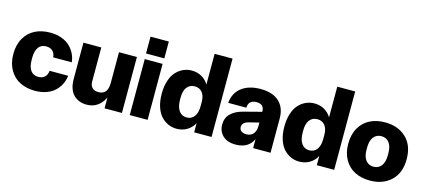

<svg xmlns="http://www.w3.org/2000/svg" viewBox="-56 -1173 3673 1657"><g transform="rotate(15 1781.0 -345.0)"><path d="M285.2 9.8Q209.5 9.8 151.1 -19.3Q92.8 -48.3 58.3 -107.9Q23.9 -167.5 23.9 -250Q23.9 -332.5 58.3 -392.1Q92.8 -451.7 151.1 -480.7Q209.5 -509.8 285.2 -509.8Q342.3 -509.8 388.4 -492.7Q434.6 -475.6 463.6 -446.8Q492.7 -418 509.3 -383.3Q525.9 -348.6 529.8 -310.1H363.8Q360.8 -347.7 338.6 -366.9Q316.4 -386.2 282.2 -386.2Q237.8 -386.2 213.9 -353.8Q189.9 -321.3 189.9 -259.8V-240.2Q189.9 -178.7 213.9 -146.2Q237.8 -113.8 282.2 -113.8Q316.4 -113.8 338.6 -133.1Q360.8 -152.3 363.8 -189.9H529.8Q525.9 -151.4 509.3 -116.7Q492.7 -82 463.6 -53.2Q434.6 -24.4 388.4 -7.3Q342.3 9.8 285.2 9.8Z M746.6 9.8Q712.4 9.8 683.3 -1Q654.3 -11.7 631.6 -33.4Q608.9 -55.2 595.9 -91.1Q583 -127 583 -173.8V-500H742.7V-195.8Q742.7 -159.7 762 -140.4Q781.2 -121.1 817.9 -121.1Q900.9 -121.1 900.9 -225.1V-500H1061V0H905.8V-96.2Q854 9.8 746.6 9.8Z M1130.9 0V-500H1290.5V0ZM1128.9 -549.8H1292.5V-700.2H1128.9Z M1550.8 9.8Q1510.7 9.8 1475.3 -5.9Q1439.9 -21.5 1411.4 -52.2Q1382.8 -83 1366.2 -133.8Q1349.6 -184.6 1349.6 -250Q1349.6 -315.4 1366.2 -366.2Q1382.8 -417 1411.4 -447.8Q1439.9 -478.5 1475.3 -494.1Q1510.7 -509.8 1550.8 -509.8Q1599.6 -509.8 1638.9 -487.5Q1678.2 -465.3 1701.7 -425.8V-700.2H1861.8V0H1706.5V-82Q1684.1 -39.6 1643.1 -14.9Q1602.1 9.8 1550.8 9.8ZM1515.6 -242.2Q1515.6 -177.2 1540.5 -142.1Q1565.4 -106.9 1609.9 -106.9Q1652.8 -106.9 1677.2 -139.9Q1701.7 -172.9 1701.7 -231.9V-270Q1701.7 -323.7 1677.2 -354.2Q1652.8 -384.8 1609.9 -384.8Q1565.4 -384.8 1540.5 -352.1Q1515.6 -319.3 1515.6 -259.8Z M2078.6 9.8Q2002.9 9.8 1962.6 -29.1Q1922.4 -67.9 1922.4 -127.9Q1922.4 -189 1961.9 -226.6Q2001.5 -264.2 2065.4 -280.8L2228.5 -323.2V-325.2Q2228.5 -391.1 2159.7 -391.1Q2125.5 -391.1 2106.2 -373.8Q2086.9 -356.4 2086.4 -321.8H1924.3Q1933.1 -413.6 1997.8 -461.7Q2062.5 -509.8 2164.6 -509.8Q2272.5 -509.8 2330.6 -456.5Q2388.7 -403.3 2388.7 -305.2V0H2233.4V-80.1Q2191.4 9.8 2078.6 9.8ZM2082.5 -148.9Q2082.5 -126 2099.4 -113Q2116.2 -100.1 2144.5 -100.1Q2186 -100.1 2207.3 -127Q2228.5 -153.8 2228.5 -198.2V-227.1L2139.6 -205.1Q2082.5 -190.9 2082.5 -148.9Z M2646.5 9.8Q2606.4 9.8 2571 -5.9Q2535.6 -21.5 2507.1 -52.2Q2478.5 -83 2461.9 -133.8Q2445.3 -184.6 2445.3 -250Q2445.3 -315.4 2461.9 -366.2Q2478.5 -417 2507.1 -447.8Q2535.6 -478.5 2571 -494.1Q2606.4 -509.8 2646.5 -509.8Q2695.3 -509.8 2734.6 -487.5Q2773.9 -465.3 2797.4 -425.8V-700.2H2957.5V0H2802.2V-82Q2779.8 -39.6 2738.8 -14.9Q2697.8 9.8 2646.5 9.8ZM2611.3 -242.2Q2611.3 -177.2 2636.2 -142.1Q2661.1 -106.9 2705.6 -106.9Q2748.5 -106.9 2772.9 -139.9Q2797.4 -172.9 2797.4 -231.9V-270Q2797.4 -323.7 2772.9 -354.2Q2748.5 -384.8 2705.6 -384.8Q2661.1 -384.8 2636.2 -352.1Q2611.3 -319.3 2611.3 -259.8Z M3277.3 9.8Q3201.7 9.8 3143.3 -19.3Q3085 -48.3 3050.5 -107.9Q3016.1 -167.5 3016.1 -250Q3016.1 -332.5 3050.5 -392.1Q3085 -451.7 3143.3 -480.7Q3201.7 -509.8 3277.3 -509.8Q3393.1 -509.8 3465.6 -441.7Q3538.1 -373.5 3538.1 -250Q3538.1 -126.5 3465.6 -58.3Q3393.1 9.8 3277.3 9.8ZM3182.1 -240.2Q3182.1 -179.7 3207.5 -146.7Q3232.9 -113.8 3277.3 -113.8Q3321.8 -113.8 3346.9 -146.7Q3372.1 -179.7 3372.1 -240.2V-259.8Q3372.1 -320.3 3346.9 -353.3Q3321.8 -386.2 3277.3 -386.2Q3232.9 -386.2 3207.5 -353.3Q3182.1 -320.3 3182.1 -259.8Z"/></g></svg>

Font: TASA Orbiter Display Black
Style: Regular
Weight: 900
Designer: Weizhong Zhang
Version: Version 1.000;Glyphs 3.1.2 (3151)